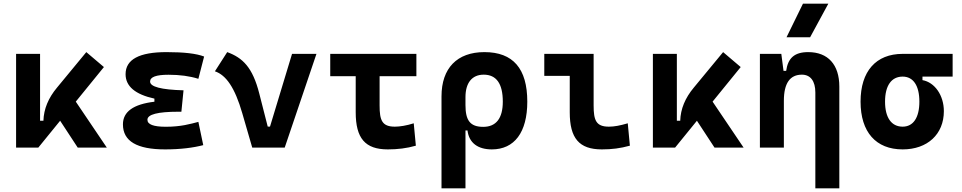

<svg xmlns="http://www.w3.org/2000/svg" viewBox="-20 -815 5313 1060"><path d="M68.8 0H191.4L312 -148.4L409.2 0H569.8L398.4 -253.9L553.7 -444.8L456.5 -527.3L294.9 -331.5C247.1 -274.4 221.7 -213.4 219.7 -148.4H201.2V-517.6H68.8Z M891.6 9.8C976.6 9.8 1047.9 0.5 1102.1 -13.7L1075.2 -142.1C1031.2 -130.9 980 -115.2 895.5 -115.2C827.6 -115.2 793.9 -127.9 793.9 -153.8C793.9 -183.6 851.1 -198.2 965.8 -198.2H981.4L993.2 -316.4C869.6 -319.8 808.6 -335.9 808.6 -364.7C808.6 -390.1 842.3 -402.3 910.2 -402.3C973.1 -402.3 1027.3 -395 1075.2 -379.9L1106.9 -502.9C1064 -519.5 995.6 -527.3 899.4 -527.3C748.5 -527.3 673.3 -486.8 673.3 -405.3C673.3 -338.9 726.1 -293.9 832.5 -270.5V-253.4C716.3 -239.7 658.7 -198.2 658.7 -128.4C658.7 -35.6 735.8 9.8 891.6 9.8Z M1372.6 0H1551.8L1727.1 -517.6H1592.3L1470.7 -116.2H1458L1411.6 -297.9C1374.5 -444.3 1319.3 -496.1 1234.4 -527.3L1166.5 -421.4C1228.5 -400.4 1276.9 -330.6 1317.4 -190.4Z M2121.1 9.8C2173.8 9.8 2225.6 3.9 2275.9 -10.7L2264.2 -134.3C2224.6 -121.6 2187 -115.7 2160.2 -115.7C2088.9 -115.7 2075.7 -150.9 2075.7 -232.9V-394.5H2278.8V-517.6H1803.2V-394.5H1943.8V-195.3C1943.8 -51.8 1995.6 9.8 2121.1 9.8Z M2695.3 9.8C2819.8 9.8 2891.1 -84 2891.1 -253.9C2891.1 -436.5 2812.5 -527.3 2654.3 -527.3C2503.4 -527.3 2417.5 -438.5 2417.5 -283.2V224.6H2549.8V-94.7H2561C2569.3 -25.4 2619.1 9.8 2695.3 9.8ZM2549.8 -234.9V-278.8C2549.8 -357.4 2585.9 -402.8 2650.4 -402.8C2720.2 -402.8 2755.9 -353.5 2755.9 -253.9C2755.9 -161.6 2718.8 -114.7 2647.9 -114.7C2575.7 -114.7 2549.8 -149.9 2549.8 -234.9Z M3302.7 9.8C3358.4 9.8 3404.3 3.9 3457.5 -10.7L3445.8 -134.3C3402.8 -121.6 3371.1 -115.7 3341.8 -115.7C3270.5 -115.7 3257.3 -150.9 3257.3 -232.9V-517.6H2984.9V-396H3125.5V-195.3C3125.5 -51.8 3177.2 9.8 3302.7 9.8Z M3584.5 0H3707L3827.6 -148.4L3924.8 0H4085.4L3914.1 -253.9L4069.3 -444.8L3972.2 -527.3L3810.5 -331.5C3762.7 -274.4 3737.3 -213.4 3735.4 -148.4H3716.8V-517.6H3584.5Z M4481.4 224.6H4613.8V-336.9C4613.8 -458 4551.3 -527.3 4441.9 -527.3C4364.7 -527.3 4330.1 -493.2 4320.3 -423.8H4305.7L4293.5 -517.6H4175.3V0H4307.6V-258.3C4307.6 -355.5 4341.3 -402.8 4407.2 -402.8C4454.6 -402.8 4481.4 -367.2 4481.4 -304.2ZM4322.3 -609.4H4452.6L4553.2 -794.9H4413.1Z M4963.4 9.8C5100.6 9.8 5190.9 -74.2 5190.9 -201.2C5190.9 -289.1 5140.1 -360.8 5072.8 -372.6V-392.1H5239.3V-517.6H4963.4C4815.9 -517.6 4731 -421.4 4731 -253.9C4731 -85.9 4815.9 9.8 4963.4 9.8ZM4963.4 -115.7C4901.4 -115.7 4866.2 -165.5 4866.2 -253.9C4866.2 -342.3 4901.4 -392.1 4963.4 -392.1C5022 -392.1 5055.7 -342.3 5055.7 -253.9C5055.7 -165.5 5022 -115.7 4963.4 -115.7Z"/></svg>

Font: Cascadia Code
Style: Bold
Weight: 700
Monospace: yes
Designer: Aaron Bell
Foundry: Saja Typeworks
Version: Version 2404.023